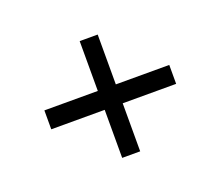

<svg xmlns="http://www.w3.org/2000/svg" viewBox="-76 -628 692 601"><g transform="rotate(-20 270.0 -327.5)"><path d="M238 -522H298V-356H476V-293H298V-133H238V-293H60V-356H238Z"/></g></svg>

Font: 3270 Nerd Font
Style: Regular
Weight: 400
Monospace: yes
Version: Version 3.0.1;Nerd Fonts 3.3.0